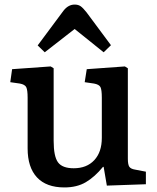

<svg xmlns="http://www.w3.org/2000/svg" viewBox="-20 -807 688 841"><path d="M262 14Q183 14 142 -30Q101 -74 101 -157V-379Q101 -413 95 -425Q89 -437 67 -441L25 -447L33 -504L202 -516L215 -508V-190Q215 -122 234 -96Q253 -70 303 -70Q360 -70 393 -105.5Q426 -141 426 -203V-379Q426 -414 420 -425.5Q414 -437 392 -441L351 -447L360 -504L527 -516L540 -508V-112Q540 -86 546.5 -76.5Q553 -67 572 -64L619 -55V0L448 6L434 -76H431Q395 -32 356 -9Q317 14 262 14ZM176 -578 145 -608 258 -760Q279 -787 307 -787Q323 -787 333.5 -779.5Q344 -772 359 -753L466 -609L434 -578L307 -680Z"/></svg>

Font: Literata 12pt Medium
Style: Regular
Weight: 500
Designer: Latin by Veronika Burian and Jose Scaglione. Greek by Irene Vlachou. Cyrillic by Vera Evstafieva.
Foundry: TypeTogether
Version: Version 3.002